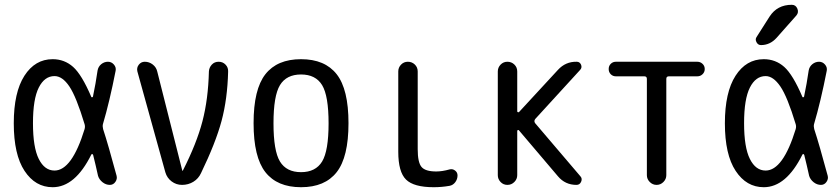

<svg xmlns="http://www.w3.org/2000/svg" viewBox="-20 -780 3540 810"><path d="M210 -459Q168 -459 143.6 -410.6Q119.1 -362.3 119.1 -260.3Q119.1 -158.2 143.6 -109.4Q168 -60.5 210 -60.5Q283.2 -60.5 336.9 -235.4Q339.8 -246.1 336.9 -255.9Q301.8 -372.1 272.5 -415.5Q243.2 -459 210 -459ZM202.1 9.8Q128.9 9.8 83.5 -59.1Q38.1 -127.9 38.1 -259.8Q38.1 -390.6 83 -460.4Q127.9 -530.3 202.1 -530.3Q252 -530.3 288.6 -497.6Q325.2 -464.8 365.2 -371.1Q366.2 -369.1 368.7 -369.6Q371.1 -370.1 372.1 -372.1Q383.8 -427.7 391.6 -482.4Q394.5 -499 407.2 -509.3Q419.9 -519.5 435.5 -519.5Q450.2 -519.5 460.4 -507.8Q470.7 -496.1 467.8 -481.4Q442.4 -351.6 414.1 -255.9Q412.1 -247.1 415 -235.4Q436.5 -169.9 471.7 -39.1Q475.6 -25.4 466.8 -12.7Q458 0 443.4 0Q426.8 0 412.6 -11.2Q398.4 -22.5 393.6 -38.1Q383.8 -83 373 -126Q372.1 -128.9 369.6 -129.9Q367.2 -130.9 365.2 -127.9Q296.9 9.8 202.1 9.8Z M677.7 -52.7 559.6 -478.5Q555.7 -494.1 565.4 -506.8Q575.2 -519.5 590.8 -519.5Q609.4 -519.5 624.5 -507.8Q639.6 -496.1 643.6 -477.5L749 -60.5Q749 -59.6 750 -59.6Q752 -59.6 752 -61.5Q809.6 -174.8 834 -268.1Q858.4 -361.3 861.3 -478.5Q862.3 -495.1 873.5 -507.3Q884.8 -519.5 902.3 -519.5Q919.9 -519.5 931.6 -507.3Q943.4 -495.1 942.4 -477.5Q939.5 -362.3 914.6 -269.5Q889.6 -176.8 828.1 -49.8Q817.4 -26.4 795.9 -13.2Q774.4 0 748 0Q723.6 0 704.1 -14.6Q684.6 -29.3 677.7 -52.7Z M1338.9 -420.9Q1311.5 -465.8 1250 -465.8Q1188.5 -465.8 1161.1 -420.9Q1133.8 -376 1133.8 -259.8Q1133.8 -143.6 1161.1 -98.6Q1188.5 -53.7 1250 -53.7Q1311.5 -53.7 1338.9 -98.6Q1366.2 -143.6 1366.2 -259.8Q1366.2 -376 1338.9 -420.9ZM1400.4 -53.7Q1350.6 9.8 1250 9.8Q1149.4 9.8 1099.6 -53.7Q1049.8 -117.2 1049.8 -260.3Q1049.8 -403.3 1099.6 -466.8Q1149.4 -530.3 1250 -530.3Q1350.6 -530.3 1400.4 -466.8Q1450.2 -403.3 1450.2 -260.3Q1450.2 -117.2 1400.4 -53.7Z M1809.6 9.8Q1725.6 9.8 1692.9 -22.5Q1660.2 -54.7 1660.2 -139.6V-478.5Q1660.2 -495.1 1671.9 -507.3Q1683.6 -519.5 1700.7 -519.5Q1717.8 -519.5 1730 -507.8Q1742.2 -496.1 1742.2 -478.5V-150.4Q1742.2 -94.7 1758.3 -75.7Q1774.4 -56.6 1820.3 -56.6Q1845.7 -56.6 1877 -65.4Q1889.6 -68.4 1899.9 -60.5Q1910.2 -52.7 1910.2 -40Q1910.2 -24.4 1900.9 -11.7Q1891.6 1 1877 3.9Q1843.8 9.8 1809.6 9.8Z M2080.1 -41V-478.5Q2080.1 -495.1 2091.8 -507.3Q2103.5 -519.5 2120.6 -519.5Q2137.7 -519.5 2149.9 -507.8Q2162.1 -496.1 2162.1 -478.5V-310.5Q2162.1 -307.6 2165 -306.6Q2168 -305.7 2169.9 -307.6L2334 -485.4Q2366.2 -520.5 2413.1 -519.5Q2425.8 -519.5 2431.2 -507.3Q2436.5 -495.1 2427.7 -485.4L2238.3 -278.3Q2231.4 -269.5 2237.3 -260.7L2428.7 -36.1Q2437.5 -26.4 2431.6 -13.2Q2425.8 0 2412.1 0Q2364.3 0 2334 -36.1L2168.9 -230.5Q2167 -232.4 2164.6 -231.4Q2162.1 -230.5 2162.1 -226.6V-41Q2162.1 -24.4 2149.9 -12.2Q2137.7 0 2120.6 0Q2103.5 0 2091.8 -12.2Q2080.1 -24.4 2080.1 -41Z M2578.1 -458Q2565.4 -458 2556.6 -466.8Q2547.9 -475.6 2547.9 -488.8Q2547.9 -502 2556.6 -510.7Q2565.4 -519.5 2578.1 -519.5H2921.9Q2934.6 -519.5 2943.8 -510.7Q2953.1 -502 2953.1 -488.8Q2953.1 -475.6 2943.8 -466.8Q2934.6 -458 2921.9 -458H2801.8Q2791 -458 2791 -447.3V-41Q2791 -24.4 2778.8 -12.2Q2766.6 0 2750 0Q2733.4 0 2721.2 -12.2Q2709 -24.4 2709 -41V-447.3Q2709 -458 2698.2 -458Z M3226.6 -710Q3258.8 -759.8 3320.3 -759.8Q3336.9 -759.8 3343.8 -743.7Q3350.6 -727.5 3339.8 -714.8L3255.9 -620.1Q3228.5 -589.8 3190.4 -589.8Q3177.7 -589.8 3171.4 -602.1Q3165 -614.3 3171.9 -624ZM3210 -459Q3168 -459 3143.6 -410.6Q3119.1 -362.3 3119.1 -260.3Q3119.1 -158.2 3143.6 -109.4Q3168 -60.5 3210 -60.5Q3283.2 -60.5 3336.9 -235.4Q3339.8 -246.1 3336.9 -255.9Q3301.8 -372.1 3272 -415.5Q3242.2 -459 3210 -459ZM3202.1 9.8Q3128.9 9.8 3083.5 -59.1Q3038.1 -127.9 3038.1 -259.8Q3038.1 -390.6 3083 -460.4Q3127.9 -530.3 3202.1 -530.3Q3252 -530.3 3288.6 -497.6Q3325.2 -464.8 3365.2 -371.1Q3366.2 -369.1 3368.7 -369.6Q3371.1 -370.1 3372.1 -372.1Q3383.8 -427.7 3391.6 -482.4Q3394.5 -499 3407.2 -509.3Q3419.9 -519.5 3435.5 -519.5Q3450.2 -519.5 3460.4 -507.8Q3470.7 -496.1 3467.8 -481.4Q3442.4 -351.6 3414.1 -255.9Q3412.1 -247.1 3415 -235.4Q3436.5 -169.9 3471.7 -39.1Q3475.6 -25.4 3466.8 -12.7Q3458 0 3443.4 0Q3426.8 0 3412.6 -11.2Q3398.4 -22.5 3393.6 -38.1Q3383.8 -83 3373 -126Q3372.1 -128.9 3369.6 -129.9Q3367.2 -130.9 3365.2 -127.9Q3296.9 9.8 3202.1 9.8Z"/></svg>

Font: Rounded-X Mgen+ 1mn regular
Style: Regular
Weight: 400
Designer: [Source Han Sans]
Ryoko NISHIZUKA  (kana & ideographs); Paul D. Hunt (Latin, Greek & Cyrillic); Wenlong ZHANG  (bopomofo
Version: Version 1.059.20150602